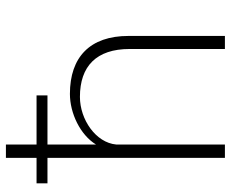

<svg xmlns="http://www.w3.org/2000/svg" viewBox="-84 -678 762 633"><g transform="rotate(-90 296.5 -361.0)"><path d="M299 -621H137V-722H93V-621H9V-585H93V0H137V-358C143 -426 220 -478 294 -478C395 -478 452 -424 452 -314V0H495V-318C495 -445 425 -511 304 -511C240 -511 169 -477 137 -425V-585H299Z"/></g></svg>

Font: Perun ExtraLight
Style: Regular
Weight: 200
Foundry: Copyright (c) Stefan Peev, Context Ltd, 2016
Version: Version 1.089